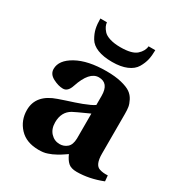

<svg xmlns="http://www.w3.org/2000/svg" viewBox="-172 -835 904 966"><g transform="rotate(30 280.5 -352.0)"><path d="M41 -133Q41 -222 147 -258Q158 -262 186.5 -271.5Q215 -281 231 -286Q247 -291 269 -299.5Q291 -308 306 -315Q321 -322 331 -329V-382Q331 -456 273 -456Q218 -456 185 -356Q172 -316 144 -316Q117 -316 85.5 -332.5Q54 -349 54 -379Q54 -430 119 -466Q184 -502 291 -502Q342 -502 378.5 -493Q415 -484 433.5 -471Q452 -458 462.5 -437.5Q473 -417 475.5 -401Q478 -385 478 -362V-131Q478 -66 510 -56Q531 -49 558 -51L561 -18Q485 12 413 12Q380 12 363.5 -3Q347 -18 335 -46Q332 -44 319.5 -35.5Q307 -27 302 -24Q297 -21 284.5 -14Q272 -7 263.5 -3.5Q255 0 242.5 4.5Q230 9 217.5 10.5Q205 12 192 12Q120 12 80.5 -30.5Q41 -73 41 -133ZM195 -150Q195 -112 216.5 -89Q238 -66 269 -66Q293 -66 311.5 -81.5Q330 -97 331 -134V-279Q249 -242 241 -237Q195 -211 195 -150ZM131 -716H169Q170 -705 175 -694Q180 -683 191.5 -670Q203 -657 228.5 -649Q254 -641 290 -641Q357 -641 383 -664.5Q409 -688 411 -716H450Q450 -685 444.5 -660.5Q439 -636 424 -610.5Q409 -585 375 -570.5Q341 -556 291 -556Q240 -556 206 -569.5Q172 -583 157 -608.5Q142 -634 136.5 -658.5Q131 -683 131 -716Z"/></g></svg>

Font: Heuristica
Style: Bold
Weight: 700
Version: Version 1.0.2